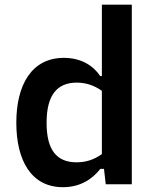

<svg xmlns="http://www.w3.org/2000/svg" viewBox="-20 -785 660 818"><path d="M49.5 -262C49.5 -101 113.5 12.5 248 12.5C323.5 12.5 374 -23 407.5 -65.5H423L430.5 0H541.5V-765H414V-461H407C378.5 -503.5 328 -538.5 252 -538.5C115.5 -538.5 49.5 -424.5 49.5 -262ZM178.5 -262C178.5 -379 222.5 -433 307 -433C343 -433 379 -423 414 -398V-128.5C379.5 -103.5 343.5 -93.5 306.5 -93.5C221 -93.5 178.5 -146 178.5 -262Z"/></svg>

Font: Monaspace Neon SemiBold
Style: Regular
Weight: 600
Designer: Riley Cran & the Lettermatic Team
Foundry: Lettermatic
Version: Version 1.200 (Monaspace Neon)